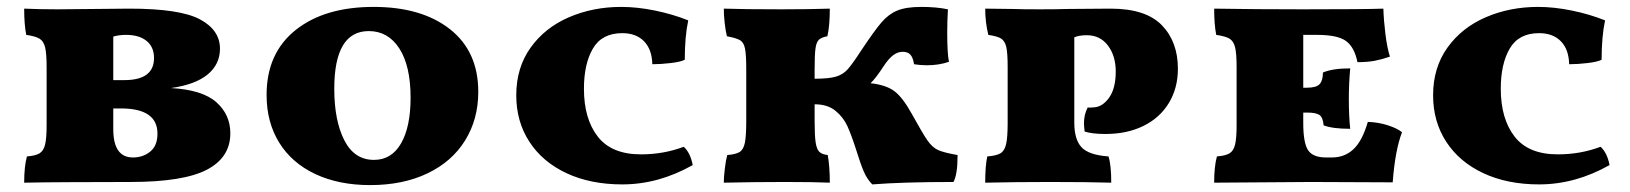

<svg xmlns="http://www.w3.org/2000/svg" viewBox="-20 -527 4721 556"><path d="M647 -141Q647 -71 579 -35.5Q511 0 357 0Q236 0 187 0.5Q138 1 113 1L50 2Q50 -45 58 -74Q83 -76 94.5 -83Q106 -90 110.5 -108Q115 -126 115 -164V-333Q115 -373 110.5 -390.5Q106 -408 94.5 -415Q83 -422 56 -426Q50 -456 50 -502Q94 -500 146 -500L355 -502Q501 -502 559 -471Q617 -440 617 -386Q617 -341 581.5 -311.5Q546 -282 475 -272Q566 -267 606.5 -231Q647 -195 647 -141ZM345 -426Q324 -426 308 -421V-295H340Q426 -295 426 -359Q426 -391 404.5 -408.5Q383 -426 345 -426ZM436 -140Q436 -213 330 -213H308V-153Q308 -71 365 -71Q394 -71 415 -88Q436 -105 436 -140Z M752 -252Q752 -373 836 -440Q920 -507 1062 -507Q1201 -507 1283 -442.5Q1365 -378 1365 -261Q1365 -182 1327 -120.5Q1289 -59 1218 -25Q1147 9 1052 9Q961 9 893 -23Q825 -55 788.5 -114Q752 -173 752 -252ZM1169 -244Q1169 -336 1136.5 -386.5Q1104 -437 1048 -437Q948 -437 948 -270Q948 -178 977 -121Q1006 -64 1063 -64Q1114 -64 1141.5 -112Q1169 -160 1169 -244Z M1963 -354Q1952 -348 1923 -344.5Q1894 -341 1869 -341Q1868 -384 1845 -407.5Q1822 -431 1782 -431Q1723 -431 1697 -386.5Q1671 -342 1671 -270Q1671 -183 1711 -131.5Q1751 -80 1836 -80Q1902 -80 1960 -102Q1979 -85 1986 -49Q1887 7 1782 7Q1690 7 1620.5 -25.5Q1551 -58 1513 -116.5Q1475 -175 1475 -251Q1475 -331 1516.5 -389Q1558 -447 1627.5 -477Q1697 -507 1779 -507Q1825 -507 1876.5 -496.5Q1928 -486 1973 -468Q1963 -421 1963 -354Z M2753 -78Q2753 -21 2741 0Q2595 0 2506 7Q2491 -8 2481.5 -30Q2472 -52 2460 -91Q2446 -135 2434 -161.5Q2422 -188 2399 -206.5Q2376 -225 2339 -225V-177Q2339 -134 2342 -114.5Q2345 -95 2352.5 -87.5Q2360 -80 2377 -78Q2383 -45 2383 2Q2343 0 2253 0Q2164 0 2076 2Q2076 -14 2079 -39Q2082 -64 2086 -78Q2111 -80 2122 -87Q2133 -94 2137 -113.5Q2141 -133 2141 -177V-326Q2141 -368 2137.5 -386Q2134 -404 2123 -410.5Q2112 -417 2085 -422Q2081 -438 2078.5 -461Q2076 -484 2076 -502Q2132 -500 2244 -500Q2323 -500 2383 -502Q2383 -453 2376 -422Q2359 -419 2351.5 -412Q2344 -405 2341.5 -386.5Q2339 -368 2339 -326V-299Q2380 -299 2400.5 -305Q2421 -311 2434.5 -326Q2448 -341 2474 -381Q2512 -438 2532.5 -462Q2553 -486 2578.5 -496.5Q2604 -507 2648 -507Q2692 -507 2725 -500Q2723 -466 2723 -432Q2723 -373 2728 -348Q2699 -338 2664 -338Q2645 -338 2627 -341Q2624 -360 2616.5 -368.5Q2609 -377 2594 -377Q2580 -377 2567 -367.5Q2554 -358 2540 -337Q2516 -300 2501 -286Q2546 -281 2570 -263Q2594 -245 2620 -198Q2652 -140 2666 -120Q2680 -100 2696.5 -92.5Q2713 -85 2753 -78Z M3211 -320Q3211 -365 3188.5 -395Q3166 -425 3127 -425Q3105 -425 3091 -419V-172Q3091 -123 3112 -100.5Q3133 -78 3190 -74Q3198 -49 3198 2Q3130 0 3021 0Q2921 0 2833 2Q2833 -47 2839 -74Q2865 -76 2877 -83Q2889 -90 2893.5 -109.5Q2898 -129 2898 -170V-333Q2898 -374 2894 -391Q2890 -408 2879.5 -415Q2869 -422 2842 -426Q2833 -462 2833 -502L2913 -501Q2938 -500 2991 -500Q3041 -500 3069 -501L3196 -502Q3298 -502 3344.5 -454Q3391 -406 3391 -328Q3391 -272 3365 -229Q3339 -186 3291.5 -162.5Q3244 -139 3181 -139Q3143 -139 3121 -146Q3119 -162 3119 -170Q3119 -196 3130 -216Q3134 -215 3138.5 -215.5Q3143 -216 3145 -216Q3171 -216 3191 -243Q3211 -270 3211 -320Z M4040 -144Q4020 -92 4013 1L3776 0L3496 2Q3496 -45 3504 -74Q3529 -76 3540.5 -83Q3552 -90 3556.5 -108Q3561 -126 3561 -164V-333Q3561 -373 3556.5 -390.5Q3552 -408 3540.5 -415Q3529 -422 3502 -426Q3496 -456 3496 -502Q3614 -500 3753 -500Q3933 -500 3986 -502Q3987 -468 3992 -428Q3997 -388 4005 -363Q3982 -355 3961 -351Q3940 -347 3911 -347Q3902 -391 3877.5 -408.5Q3853 -426 3794 -426H3754V-273H3765Q3792 -273 3801.5 -283.5Q3811 -294 3811 -317Q3839 -329 3890 -329Q3886 -285 3886 -241Q3886 -190 3890 -154Q3839 -154 3813 -164Q3811 -187 3801 -194Q3791 -201 3765 -201H3754V-171Q3754 -113 3768 -92Q3782 -71 3820 -71H3837Q3874 -71 3899.5 -95Q3925 -119 3941 -174Q3972 -173 3999.5 -164Q4027 -155 4040 -144Z M4618 -354Q4607 -348 4578 -344.5Q4549 -341 4524 -341Q4523 -384 4500 -407.5Q4477 -431 4437 -431Q4378 -431 4352 -386.5Q4326 -342 4326 -270Q4326 -183 4366 -131.5Q4406 -80 4491 -80Q4557 -80 4615 -102Q4634 -85 4641 -49Q4542 7 4437 7Q4345 7 4275.5 -25.5Q4206 -58 4168 -116.5Q4130 -175 4130 -251Q4130 -331 4171.5 -389Q4213 -447 4282.5 -477Q4352 -507 4434 -507Q4480 -507 4531.5 -496.5Q4583 -486 4628 -468Q4618 -421 4618 -354Z"/></svg>

Font: Vollkorn SC Black
Style: Regular
Weight: 900
Designer: Friedrich Althausen
Foundry: Friedrich Althausen
Version: Version 4.015